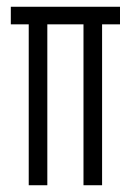

<svg xmlns="http://www.w3.org/2000/svg" viewBox="-20 -548 387 568"><path d="M65 0V-476H12V-528H335V-476H282V0H227V-476H120V0Z"/></svg>

Font: Bricolage Grotesque 96pt Condensed ExtraLight
Style: Regular
Weight: 200
Width: 3
Designer: Mathieu Triay
Foundry: Atelier Triay
Version: Version 1.001; ttfautohint (v1.8.4.7-5d5b);gftools[0.9.33.de